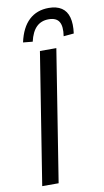

<svg xmlns="http://www.w3.org/2000/svg" viewBox="-100 -967 549 1014"><g transform="rotate(-10 174.0 -460.5)"><path d="M41 0 153 -705H241L129 0ZM124 -760 73 -765Q90 -843 132 -882Q174 -921 238 -921Q280 -921 306.5 -903.5Q333 -886 342.5 -851Q352 -816 345 -765L290 -760Q298 -812 283 -837Q268 -862 227 -862Q187 -862 161.5 -837Q136 -812 124 -760Z"/></g></svg>

Font: Nunito Sans 10pt Condensed Medium
Style: Italic
Weight: 500
Width: 3
Italic angle: -9°
Designer: Vernon Adams
Foundry: Vernon Adams
Version: Version 3.101;gftools[0.9.27]